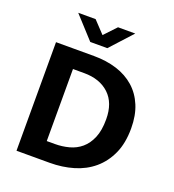

<svg xmlns="http://www.w3.org/2000/svg" viewBox="-146 -935 947 1047"><g transform="rotate(20 327.0 -411.0)"><path d="M289 -630Q362 -630 422 -611Q482 -592 525 -554Q568 -516 591.5 -459.5Q615 -403 615 -328Q615 -242 587 -180.5Q559 -119 511 -78.5Q463 -38 398.5 -19Q334 0 262 0H69V-630ZM206 -106H253Q295 -106 334.5 -116.5Q374 -127 404 -152.5Q434 -178 452 -220.5Q470 -263 470 -328Q470 -423 416 -473.5Q362 -524 271 -524H206ZM128 -822H229L294 -753L359 -822H459L343 -695H244Z"/></g></svg>

Font: Mukta Vaani
Style: Bold
Weight: 700
Designer: Noopur Datye, Girish Dalvi, Yashodeep Gholap, Pallavi Karambelkar
Foundry: Ek Type
Version: Version 2.538;PS 1.000;hotconv 16.6.51;makeotf.lib2.5.65220;